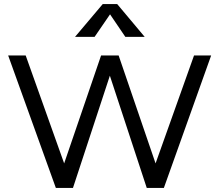

<svg xmlns="http://www.w3.org/2000/svg" viewBox="-20 -922 1076 942"><path d="M254 0 20 -650H106L307 -86H283L476 -650H562L755 -86H731L932 -650H1016L784 0H700L508 -584H530L338 0ZM555 -902 690 -741H595L500 -881H540L444 -741H348L484 -902Z"/></svg>

Font: Syne
Style: Regular
Weight: 400
Designer: Lucas Descroix
Foundry: Bonjour Monde
Version: Version 2.200